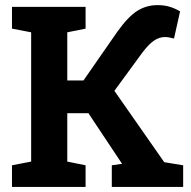

<svg xmlns="http://www.w3.org/2000/svg" viewBox="-20 -738 755 758"><path d="M27.3 0V-85.4L103 -100.1V-610.4L27.3 -625V-710.9H317.9V-625L245.6 -610.4V-420.4H309.6L442.9 -612.3Q485.4 -671.9 521.5 -694.8Q557.6 -717.8 602.1 -717.8Q629.4 -717.8 651.1 -710.9Q672.9 -704.1 690.9 -692.9L667 -585.9Q656.7 -588.4 648.2 -590.1Q639.6 -591.8 631.3 -591.8Q610.4 -591.8 590.1 -579.1Q569.8 -566.4 543 -531.7L431.6 -379.4L628.4 -97.7L703.1 -85.4V0H421.4V-85.4L461.9 -91.3L460.9 -92.8L329.1 -291H245.6V-100.1L317.9 -85.4V0Z"/></svg>

Font: Roboto Slab LO
Style: Bold
Weight: 700
Designer: Google
Version: Version 2.000